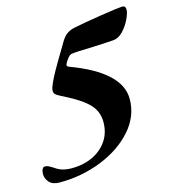

<svg xmlns="http://www.w3.org/2000/svg" viewBox="-102 -712 741 833"><g transform="rotate(-15 269.0 -295.5)"><path d="M3 -16Q3 -29 7.5 -37.5Q12 -46 19 -46Q28 -46 36 -42Q44 -38 52 -33Q55 -31 63.5 -25.5Q72 -20 82 -16Q103 -8 132 -8Q182 -8 223.5 -27Q265 -46 290 -82Q315 -118 315 -167Q315 -213 284.5 -246Q254 -279 181 -316Q175 -319 160.5 -326.5Q146 -334 141.5 -339.5Q137 -345 137 -353Q137 -361 140 -370Q151 -402 192 -471Q233 -540 236 -545Q249 -568 264 -579Q279 -590 299 -594Q341 -603 421 -615.5Q501 -628 522 -629Q531 -629 534.5 -624.5Q538 -620 538 -610Q538 -597 525.5 -570Q513 -543 492.5 -521.5Q472 -500 449 -498Q426 -496 401 -495Q376 -494 356 -493Q279 -491 260 -488Q250 -487 239.5 -473.5Q229 -460 225 -450L224 -446Q224 -440 232 -437Q451 -356 451 -234Q451 -157 396.5 -95Q342 -33 253 2.5Q164 38 64 38Q33 38 18 21.5Q3 5 3 -16Z"/></g></svg>

Font: EB Garamond
Style: Bold Italic
Weight: 700
Italic angle: -17.2°
Designer: Georg Duffner and Octavio Pardo
Foundry: Georg Duffner
Version: Version 1.000